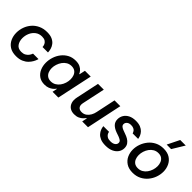

<svg xmlns="http://www.w3.org/2000/svg" viewBox="119 -1738 2697 2697"><g transform="rotate(45 1467.5 -389.5)"><path d="M276 10Q198 10 147.5 -22.5Q97 -55 72 -109Q47 -163 47 -227Q47 -286 67 -342Q87 -398 125.5 -442.5Q164 -487 220.5 -513.5Q277 -540 349 -540Q413 -540 453.5 -520.5Q494 -501 516 -472Q538 -443 546.5 -414Q555 -385 556.5 -365Q558 -345 558 -345H450Q450 -345 448.5 -360Q447 -375 437.5 -395Q428 -415 405.5 -430Q383 -445 342 -445Q285 -445 244.5 -414.5Q204 -384 182.5 -335.5Q161 -287 161 -233Q161 -171 191.5 -128Q222 -85 286 -85Q326 -85 352.5 -100Q379 -115 394 -135Q409 -155 415 -170Q421 -185 421 -185H530Q530 -185 523.5 -165Q517 -145 501 -116Q485 -87 456.5 -58Q428 -29 383.5 -9.5Q339 10 276 10Z M916 -540Q970 -540 1004 -523Q1038 -506 1056.5 -483Q1075 -460 1082 -442H1088L1107 -530H1222L1109 0H994L1009 -72H1004Q1004 -72 994.5 -59.5Q985 -47 965.5 -31Q946 -15 915 -2.5Q884 10 841 10Q773 10 728 -22.5Q683 -55 660.5 -108Q638 -161 638 -222Q638 -278 656 -334.5Q674 -391 710 -437.5Q746 -484 797.5 -512Q849 -540 916 -540ZM929 -445Q887 -445 854 -425.5Q821 -406 798 -373.5Q775 -341 762.5 -302.5Q750 -264 750 -227Q750 -189 763 -156.5Q776 -124 803 -104.5Q830 -85 872 -85Q914 -85 947 -104.5Q980 -124 1003 -156Q1026 -188 1038 -226.5Q1050 -265 1050 -303Q1050 -341 1037.5 -373.5Q1025 -406 998 -425.5Q971 -445 929 -445Z M1430 10Q1379 10 1344 -14Q1309 -38 1295 -82Q1281 -126 1294 -187L1367 -530H1482L1409 -188Q1399 -139 1419.5 -112.5Q1440 -86 1483 -86Q1526 -86 1556.5 -108Q1587 -130 1606.5 -164.5Q1626 -199 1633 -237L1695 -530H1810L1698 0H1583L1599 -76H1593Q1582 -61 1561.5 -40.5Q1541 -20 1509 -5Q1477 10 1430 10Z M2054 10Q1991 10 1950.5 -7.5Q1910 -25 1887.5 -51Q1865 -77 1855 -102.5Q1845 -128 1842.5 -145.5Q1840 -163 1840 -163H1953Q1953 -163 1955.5 -151Q1958 -139 1968 -123Q1978 -107 1999.5 -94.5Q2021 -82 2061 -82Q2107 -82 2133 -101Q2159 -120 2159 -149Q2159 -175 2138.5 -188.5Q2118 -202 2092 -212L2034 -232Q1976 -253 1943.5 -286.5Q1911 -320 1911 -373Q1911 -417 1933.5 -455Q1956 -493 2001 -516.5Q2046 -540 2112 -540Q2169 -540 2206 -524Q2243 -508 2264.5 -484.5Q2286 -461 2296 -437.5Q2306 -414 2309 -398Q2312 -382 2312 -382H2203Q2203 -382 2200 -392Q2197 -402 2187.5 -415.5Q2178 -429 2158 -439.5Q2138 -450 2105 -450Q2064 -450 2042 -430Q2020 -410 2020 -384Q2020 -362 2035.5 -348Q2051 -334 2076 -324L2135 -302Q2166 -292 2197 -274Q2228 -256 2248.5 -227Q2269 -198 2269 -155Q2269 -110 2244 -72.5Q2219 -35 2171 -12.5Q2123 10 2054 10Z M2741 -608 2652 -609 2741 -789H2851ZM2592 10Q2515 10 2464.5 -23Q2414 -56 2389.5 -109Q2365 -162 2365 -223Q2365 -279 2385 -335Q2405 -391 2443 -437.5Q2481 -484 2536.5 -512Q2592 -540 2663 -540Q2741 -540 2791 -507Q2841 -474 2865.5 -421Q2890 -368 2890 -307Q2890 -251 2870.5 -195Q2851 -139 2812.5 -92.5Q2774 -46 2718.5 -18Q2663 10 2592 10ZM2599 -87Q2641 -87 2674 -106Q2707 -125 2730 -157Q2753 -189 2765 -227Q2777 -265 2777 -303Q2777 -341 2764 -373Q2751 -405 2724.5 -424Q2698 -443 2656 -443Q2614 -443 2581 -424Q2548 -405 2525 -373Q2502 -341 2490 -303Q2478 -265 2478 -227Q2478 -189 2491 -157Q2504 -125 2530.5 -106Q2557 -87 2599 -87Z"/></g></svg>

Font: Be Vietnam Pro Medium
Style: Italic
Weight: 500
Italic angle: -12°
Designer: Lam Bao, Tony Le, Vietanh Nguyen
Foundry: Yellow Type Foundry
Version: Version 1.002; ttfautohint (v1.8.3)